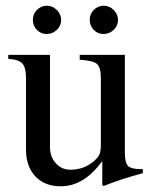

<svg xmlns="http://www.w3.org/2000/svg" viewBox="-20 -642 540 672"><path d="M342 -523Q322 -523 308 -537.5Q294 -552 294 -573Q294 -593 308.5 -607.5Q323 -622 343 -622Q363 -622 378 -607Q393 -592 393 -572Q393 -552 378 -537.5Q363 -523 342 -523ZM143 -523Q123 -523 109 -537.5Q95 -552 95 -573Q95 -593 109.5 -607.5Q124 -622 144 -622Q164 -622 179 -607Q194 -592 194 -572Q194 -552 179 -537.5Q164 -523 143 -523ZM480 -50V-36Q402 -15 343 9L338 6V-76H336Q273 10 193 10Q136 10 103.5 -25Q71 -60 71 -118V-369Q71 -406 58 -420Q45 -434 9 -436V-450H155V-127Q155 -93 175.5 -70.5Q196 -48 226 -48Q275 -48 310 -79Q323 -91 328 -101.5Q333 -112 333 -137V-368Q333 -407 319 -418.5Q305 -430 259 -433V-450H417V-107Q417 -72 428.5 -61Q440 -50 474 -50Z"/></svg>

Font: STIX Math
Style: Regular
Weight: 400
Designer: MicroPress Inc., with final additions and corrections provided by Coen Hoffman, Elsevier (retired)
Version: Version 1.1.1